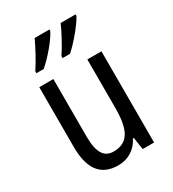

<svg xmlns="http://www.w3.org/2000/svg" viewBox="-187 -868 880 979"><g transform="rotate(-30 252.5 -378.0)"><path d="M414 -757V-766H326C312 -732 274 -660 245 -617V-606H289C329 -641 392 -715 414 -757ZM260 -757V-766H173C156 -729 121 -662 91 -617V-606H134C181 -646 238 -714 260 -757ZM434 -537H351V-253C351 -126 321 -63 233 -63C177 -63 151 -106 151 -199V-537H68V-186C68 -62 112 10 219 10C275 10 324 -18 351 -72H356L367 0H434Z"/></g></svg>

Font: Noto Sans Lao UI Cond
Style: Regular
Weight: 400
Width: 3
Designer: Monotype Design Team
Foundry: Monotype Imaging Inc.
Version: Version 2.000